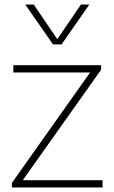

<svg xmlns="http://www.w3.org/2000/svg" viewBox="-20 -828 504 848"><path d="M32.5 0V-20L378 -508H39V-540H426.5V-520L80.5 -32H433V0ZM214 -632 91.5 -808H129L233 -655L337.5 -808H374.5L252 -632Z"/></svg>

Font: Encode Sans Semi Expanded Thin
Style: Regular
Weight: 100
Width: 6
Designer: Multiple Designers
Foundry: Impallari Type
Version: Version 3.000; ttfautohint (v1.8.3) -l 8 -r 50 -G 200 -x 14 